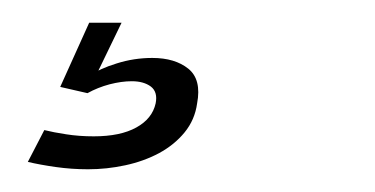

<svg xmlns="http://www.w3.org/2000/svg" viewBox="-20 -20 330 169"><path d="M57.5 129Q74 129 90.2 125.5Q106.5 122 120 114.8Q133.5 107.5 142.5 96.5Q151.5 85.5 153.5 71Q157.5 50 145.8 40.5Q134 31 114 31Q98 31 82.8 35.8Q67.5 40.5 59.5 46.5L57 62Q66 57 76.5 54.2Q87 51.5 96 51.5Q106.5 51.5 112.8 56.2Q119 61 117 71Q114 84.5 100 92.2Q86 100 62.5 100Q49.5 100 38.2 98.2Q27 96.5 19 94.5L4.5 122.5Q15 125 29 127Q43 129 57.5 129ZM57 62 87 0H58.5L33 56.5Z"/></svg>

Font: Anybody SemiCondensed Light
Style: Italic
Weight: 300
Width: 4
Italic angle: -10°
Version: Version 1.113;gftools[0.9.25]